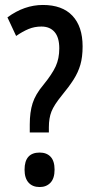

<svg xmlns="http://www.w3.org/2000/svg" viewBox="-20 -744 373 774"><path d="M100 -242Q100 -292 111.5 -328Q123 -364 155 -402Q190 -445 204.5 -476.5Q219 -508 219 -549Q219 -593 200 -615Q181 -637 147 -637Q119 -637 95 -627Q71 -617 45 -599L10 -674Q78 -724 153 -724Q231 -724 272 -680.5Q313 -637 313 -557Q313 -514 304 -483Q295 -452 276.5 -423Q258 -394 229 -359Q198 -321 187.5 -294.5Q177 -268 177 -231V-210H100ZM79 -60Q79 -129 140 -129Q168 -129 184 -112Q200 -95 200 -60Q200 -25 183.5 -7.5Q167 10 140 10Q111 10 95 -8Q79 -26 79 -60Z"/></svg>

Font: Noto Sans Georgian ExtraCondensed Medium
Style: Regular
Weight: 500
Width: 2
Designer: Monotype Design Team, Akaki Razmadze
Foundry: Google LLC
Version: Version 2.005; ttfautohint (v1.8.4.7-5d5b)